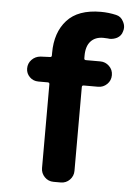

<svg xmlns="http://www.w3.org/2000/svg" viewBox="-55 -827 610 869"><g transform="rotate(5 250.0 -392.5)"><path d="M437.5 -777.3Q460 -772.5 470.7 -751Q478.5 -737.3 478.5 -722.7Q478.5 -714.8 475.6 -706.1Q470.7 -685.5 451.2 -674.8Q435.5 -667 418 -667Q414.1 -667 409.2 -668Q398.4 -668.9 388.7 -668.9Q352.5 -668.9 332 -646.5Q311.5 -624 311.5 -581.1V-569.3Q311.5 -561.5 319.3 -561.5H384.8Q408.2 -561.5 425.3 -544.9Q442.4 -528.3 442.4 -503.9Q442.4 -479.5 425.3 -462.9Q408.2 -446.3 384.8 -446.3H319.3Q311.5 -446.3 311.5 -438.5V-57.6Q311.5 -34.2 294.9 -17.1Q278.3 0 253.9 0H221.7Q197.3 0 180.7 -17.1Q164.1 -34.2 164.1 -57.6V-438.5Q164.1 -446.3 156.2 -446.3H113.3Q89.8 -446.3 73.7 -462.4Q57.6 -478.5 57.6 -501Q57.6 -524.4 73.7 -541Q89.8 -557.6 113.3 -559.6L156.2 -561.5Q164.1 -561.5 164.1 -569.3V-581.1Q164.1 -673.8 214.4 -729.5Q264.6 -785.2 368.2 -785.2Q403.3 -785.2 437.5 -777.3Z"/></g></svg>

Font: Gen Jyuu Gothic Monospace Bold
Style: Bold
Weight: 700
Designer: [Source Han Sans]
Ryoko NISHIZUKA  (kana & ideographs); Paul D. Hunt (Latin, Greek & Cyrillic); Wenlong ZHANG  (bopomofo
Version: Version 1.002.20150607